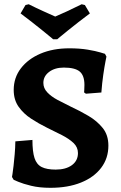

<svg xmlns="http://www.w3.org/2000/svg" viewBox="-20 -884 579 916"><path d="M220.4 12Q168.4 12 128.8 2.4Q89.3 -7.3 67.3 -16.7Q45.3 -26.1 45.3 -26.1L37.2 -39.7Q37.2 -39.7 39.6 -54.3Q42.1 -68.9 44.7 -93.3Q47.4 -117.7 50.1 -148.1Q52.8 -178.6 53.2 -209.6L134.7 -216.4Q134.7 -160.6 144.7 -129.9Q154.7 -99.2 179.1 -87Q203.5 -74.9 245.8 -74.9Q293.8 -74.9 322.9 -96Q351.9 -117.2 351.9 -153.8Q351.9 -181.8 330.6 -202Q309.2 -222.1 275.4 -239.4Q241.6 -256.7 203.9 -274.9Q164.8 -294.1 128.5 -317.9Q92.1 -341.7 68.8 -374.7Q45.4 -407.8 45.4 -454.9Q45.4 -513.3 79.6 -558Q113.7 -602.7 173.3 -628.1Q233 -653.5 310.6 -653.5Q360.1 -653.5 398.5 -647.1Q436.8 -640.6 458.8 -633.9Q480.8 -627.2 480.8 -627.2L487.8 -613.9Q487.8 -613.9 483.1 -590.3Q478.4 -566.6 472.7 -527.4Q467 -488.2 463.6 -442.7L389.8 -436.9L381.1 -443.2Q381.1 -443.2 382 -453.9Q382.8 -464.6 382.8 -479Q382.8 -523.9 360.2 -542.8Q337.6 -561.6 284.5 -561.6Q241.7 -561.6 214.3 -540.9Q186.9 -520.2 186.9 -488.6Q186.9 -463.1 205.5 -443.5Q224 -423.8 253.9 -407.7Q283.8 -391.7 318.4 -374.9Q361.1 -355.2 402 -331.1Q442.9 -307 470 -273.4Q497.1 -239.8 497.1 -189.3Q497.1 -128.7 462.7 -83.4Q428.3 -38 366.2 -13Q304.2 12 220.4 12ZM233.4 -696.8Q233.4 -696.8 219.8 -708.2Q206.2 -719.6 183.2 -738.1Q160.2 -756.6 132.8 -778.2Q105.4 -799.7 78.2 -820L101.7 -860L117 -863.7Q151.5 -846.4 187.1 -830.3Q222.6 -814.1 243.5 -805Q265.4 -814.1 299.7 -830Q334 -845.9 369.6 -863.7L384.9 -860L408.8 -820Q381.6 -799.7 354 -778.2Q326.3 -756.6 303.4 -738.1Q280.4 -719.6 266.8 -708.2Q253.2 -696.8 253.2 -696.8Z"/></svg>

Font: Alegreya
Style: Regular
Weight: 400
Designer: Juan Pablo del Peral
Foundry: Huerta Tipografica
Version: Version 2.009